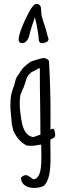

<svg xmlns="http://www.w3.org/2000/svg" viewBox="-20 -804 326 974"><path d="M197.3 -585C216.3 -587.9 226.1 -594.7 226.1 -606.4C226.1 -609.9 224.1 -613.3 222.2 -618.2C214.4 -651.4 210.4 -665 204.6 -680.2C194.3 -709.5 188.5 -730.5 188.5 -754.9C188.5 -774.4 180.2 -784.2 164.6 -784.2C151.4 -784.2 133.3 -758.8 109.4 -707.5C87.4 -659.7 75.2 -626 75.2 -606.9C74.2 -600.1 74.7 -593.3 80.1 -588.9C87.9 -584.5 96.2 -584 104 -587.4C115.2 -593.3 122.6 -605 127.4 -618.7C128.4 -626.5 133.3 -644 141.6 -670.9C147 -688 151.9 -702.1 157.2 -716.3C168 -671.4 174.8 -632.8 177.2 -597.2C180.7 -587.9 187.5 -584 197.3 -585ZM258.8 -129.9C256.3 -155.3 246.1 -153.3 235.8 -146C236.3 -171.4 236.3 -196.3 236.3 -221.2C236.3 -314.5 233.9 -404.3 228.5 -495.1C221.7 -504.4 210.4 -511.7 193.8 -508.8C182.1 -506.3 141.1 -494.1 135.7 -490.7L136.7 -491.7C132.8 -489.3 100.1 -466.3 91.3 -451.7L80.6 -436V-435.5L64 -411.6C60.1 -403.3 57.6 -394.5 55.7 -386.2L52.7 -373C51.8 -371.1 52.2 -373.5 48.8 -361.8V-362.8C38.6 -334.5 34.2 -318.8 33.2 -287.6C32.7 -280.8 32.7 -273.4 32.7 -268.1C32.7 -252 33.7 -240.7 34.7 -232.9C35.6 -224.6 36.6 -216.3 37.1 -208L40 -173.8C40 -173.3 45.9 -147.5 47.9 -141.1C49.8 -136.2 56.2 -125 58.6 -120.6C64 -111.3 67.4 -106.4 72.8 -99.6C84 -86.4 101.1 -71.8 116.7 -65.4C123 -64.5 130.9 -64.5 137.2 -64.5C154.8 -64.5 167 -66.9 179.7 -69.3L189 -70.8C188.5 -64 189 -67.9 189 -59.6C189 -52.7 189 -42.5 189.5 -35.2C189.5 -25.4 189.9 -16.1 189.9 -6.3C189.9 41 186 87.4 163.1 101.1C158.7 104 155.8 105 152.3 105C146 105 140.1 99.6 134.3 95.2C127.4 90.3 119.6 84.5 110.4 84.5C103.5 84.5 95.7 87.9 85.9 97.7C87.9 134.8 119.6 149.4 152.8 149.4C169.4 149.4 186 146 200.7 140.1C231.9 113.3 236.3 55.2 236.3 -4.9C236.3 -18.1 235.8 -31.2 235.8 -44.4C235.4 -53.7 235.4 -63 235.4 -71.8C235.4 -80.6 235.4 -87.9 235.8 -96.2C235.8 -96.7 239.3 -98.1 242.2 -99.6L241.7 -99.1C252.9 -103.5 264.6 -107.9 258.3 -131.3ZM182.1 -449.2C182.1 -391.1 182.6 -331.5 183.6 -281.2C184.1 -230.5 185.1 -179.7 185.1 -121.1C193.4 -123.5 170.4 -116.2 165 -114.3C157.7 -111.3 152.3 -108.9 147 -108.9C143.6 -108.9 137.2 -110.8 130.9 -114.3C110.4 -125.5 97.7 -148.4 90.8 -184.1C90.3 -186.5 87.9 -198.7 87.9 -199.2C83.5 -225.6 80.1 -254.4 80.1 -280.8C80.1 -293.9 81.1 -307.1 83 -320.3C83 -321.3 92.8 -346.7 93.8 -348.1C100.1 -359.4 104 -371.1 107.4 -383.3C111.8 -398.4 117.2 -414.1 124.5 -422.9L139.6 -438L155.8 -445.8H155.3L168.9 -452.6C170.9 -457 174.8 -455.1 182.1 -458Z"/></svg>

Font: Amatic Mod Bold ONEptTWO
Style: Bold
Weight: 700
Designer: David Occhino Design
Foundry: David Occhino Design
Version: Version 1.2